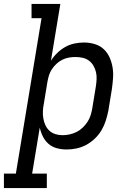

<svg xmlns="http://www.w3.org/2000/svg" viewBox="-64 -755 684 980"><path d="M-44 205V131H17L148 -662H97V-735H244L196 -445Q209 -466 228 -484.5Q247 -503 269.5 -515.5Q292 -528 316.5 -533Q341 -538 365 -538Q365 -538 365 -538Q365 -538 366 -538Q393 -538 419.5 -530Q446 -522 465 -504.5Q484 -487 495 -462.5Q506 -438 510.5 -411.5Q515 -385 513 -356.5Q511 -328 507 -300L489 -190Q484 -165 476 -139.5Q468 -114 454.5 -91Q441 -68 421 -48.5Q401 -29 377 -16Q353 -3 327.5 2.5Q302 8 276 8Q250 8 226 1.5Q202 -5 184 -20.5Q166 -36 155 -58Q144 -80 139 -104L100 131H175V205ZM256 -65Q273 -65 291.5 -69Q310 -73 327 -81.5Q344 -90 358 -103.5Q372 -117 382.5 -133Q393 -149 398.5 -166.5Q404 -184 407 -202L425 -312Q428 -331 429 -350Q430 -369 426 -386.5Q422 -404 413 -419.5Q404 -435 390 -445.5Q376 -456 358 -460Q340 -464 321 -464Q304 -464 287 -461Q270 -458 254 -450Q238 -442 224.5 -429.5Q211 -417 201 -402Q191 -387 186 -370.5Q181 -354 178 -337L160 -227Q156 -208 155 -189Q154 -170 157 -151.5Q160 -133 167.5 -116.5Q175 -100 188 -88Q201 -76 218.5 -70.5Q236 -65 256 -65Z"/></svg>

Font: Iosevka Curly Slab Extended
Style: Italic
Weight: 400
Width: 7
Italic angle: -9°
Monospace: yes
Designer: Belleve Invis
Foundry: Belleve Invis
Version: Version 11.1.0; ttfautohint (v1.8.3)